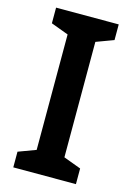

<svg xmlns="http://www.w3.org/2000/svg" viewBox="-111 -771 570 829"><g transform="rotate(15 174.0 -357.0)"><path d="M314 0H34V-70L112 -99V-615L34 -644V-714H314V-644L236 -615V-99L314 -70Z"/></g></svg>

Font: Noto Sans SemiCondensed SemiBold
Style: Regular
Weight: 600
Width: 4
Designer: Monotype Design Team
Foundry: Monotype Imaging Inc.
Version: Version 2.013; ttfautohint (v1.8.4.7-5d5b)